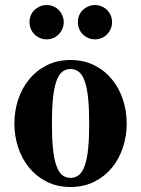

<svg xmlns="http://www.w3.org/2000/svg" viewBox="-20 -727 560 762"><path d="M424.8 -639.2Q424.8 -625 419.4 -612.5Q414.1 -600.1 405 -590.8Q396 -581.5 383.5 -576.2Q371.1 -570.8 356.9 -570.8Q342.8 -570.8 330.3 -576.2Q317.9 -581.5 308.6 -590.8Q299.3 -600.1 294.2 -612.5Q289.1 -625 289.1 -639.2Q289.1 -653.3 294.2 -665.8Q299.3 -678.2 308.6 -687.3Q317.9 -696.3 330.3 -701.7Q342.8 -707 356.9 -707Q371.1 -707 383.5 -701.7Q396 -696.3 405 -687.3Q414.1 -678.2 419.4 -665.8Q424.8 -653.3 424.8 -639.2ZM232.9 -639.2Q232.9 -625 227.5 -612.5Q222.2 -600.1 213.1 -590.8Q204.1 -581.5 191.7 -576.2Q179.2 -570.8 165 -570.8Q150.9 -570.8 138.4 -576.2Q126 -581.5 116.7 -590.8Q107.4 -600.1 102.3 -612.5Q97.2 -625 97.2 -639.2Q97.2 -653.3 102.3 -665.8Q107.4 -678.2 116.7 -687.3Q126 -696.3 138.4 -701.7Q150.9 -707 165 -707Q179.2 -707 191.7 -701.7Q204.1 -696.3 213.1 -687.3Q222.2 -678.2 227.5 -665.8Q232.9 -653.3 232.9 -639.2ZM482.9 -236.8Q482.9 -187.5 468 -142.1Q453.1 -96.7 424.6 -61.8Q396 -26.9 354.5 -5.9Q313 15.1 259.8 15.1Q206.5 15.1 165.3 -5.9Q124 -26.9 95.5 -61.8Q66.9 -96.7 52 -142.1Q37.1 -187.5 37.1 -236.8Q37.1 -286.1 52 -331.5Q66.9 -377 95.5 -411.9Q124 -446.8 165.3 -467.8Q206.5 -488.8 259.8 -488.8Q313 -488.8 354.5 -467.8Q396 -446.8 424.6 -411.9Q453.1 -377 468 -331.5Q482.9 -286.1 482.9 -236.8ZM334 -236.8Q334 -295.4 329.8 -336.4Q325.7 -377.4 316.7 -403.6Q307.6 -429.7 293.5 -441.4Q279.3 -453.1 259.8 -453.1Q240.2 -453.1 226.3 -441.4Q212.4 -429.7 203.4 -403.6Q194.3 -377.4 190.2 -336.4Q186 -295.4 186 -236.8Q186 -178.2 190.2 -137.2Q194.3 -96.2 203.4 -70.3Q212.4 -44.4 226.3 -32.7Q240.2 -21 259.8 -21Q279.3 -21 293.5 -32.7Q307.6 -44.4 316.7 -70.3Q325.7 -96.2 329.8 -137.2Q334 -178.2 334 -236.8Z"/></svg>

Font: Tai Heritage Pro
Style: Bold
Weight: 700
Designer: Faah Baccam, Walt Agee, Victor Gaultney, Annie Olsen, Eric Hays
Foundry: SIL International
Version: Version 2.600